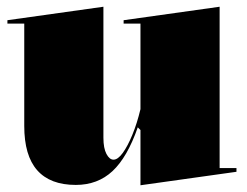

<svg xmlns="http://www.w3.org/2000/svg" viewBox="-20 -535 732 570"><path d="M205 14Q129 14 90.5 -29.5Q52 -73 52 -161V-465H2V-475L287 -515V-126Q287 -95 296 -78Q305 -61 317 -61Q330 -61 344.5 -81Q359 -101 373 -135Q387 -169 397 -211V-465H347V-475L632 -515V-36H682V-25L397 15V-149L389 -157Q358 -68 314 -27Q270 14 205 14Z"/></svg>

Font: Kalnia
Style: Bold
Weight: 700
Designer: Frida Medrano
Foundry: Frida Medrano
Version: Version 1.105